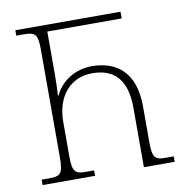

<svg xmlns="http://www.w3.org/2000/svg" viewBox="-80 -793 864 872"><g transform="rotate(-10 352.0 -357.0)"><path d="M47 0H289V-25H251C202 -25 189 -35 189 -109V-267C189 -379 251 -461 357 -461C452 -461 514 -410 514 -274V0H656V-25H619C570 -25 558 -35 558 -108V-274C558 -429 475 -493 360 -493C283 -493 217 -450 189 -388H186C188 -421 189 -453 189 -482V-683H532V-714H47V-689H84C136 -689 146 -676 146 -605V-109C146 -35 133 -25 84 -25H47Z"/></g></svg>

Font: Noto Serif Georgian ExtraLight
Style: Regular
Weight: 200
Designer: Monotype Design Team, Akaki Razmadze
Foundry: Google LLC
Version: Version 2.003